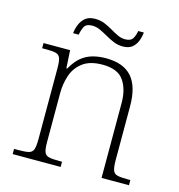

<svg xmlns="http://www.w3.org/2000/svg" viewBox="-105 -800 834 893"><g transform="rotate(15 311.5 -353.5)"><path d="M36 0V-25H56Q90 -25 106.5 -29Q123 -33 128.5 -48.5Q134 -64 134 -98V-439Q134 -473 128.5 -488Q123 -503 107.5 -507Q92 -511 64 -511H41V-536H169L174 -450H178Q199 -487 222.5 -506.5Q246 -526 275.5 -534.5Q305 -543 341 -543Q425 -543 465.5 -497Q506 -451 506 -356V-98Q506 -64 511.5 -48.5Q517 -33 533.5 -29Q550 -25 583 -25H596V0H464V-361Q464 -427 435 -468.5Q406 -510 333 -510Q272 -510 237.5 -483.5Q203 -457 189.5 -416.5Q176 -376 176 -331V-97Q176 -63 181.5 -48Q187 -33 203.5 -29Q220 -25 253 -25H267V0ZM400 -616Q376 -616 355 -625Q334 -634 315 -645Q296 -656 277.5 -664.5Q259 -673 240 -673Q210 -673 201 -654.5Q192 -636 189 -616H162Q164 -637 172.5 -658Q181 -679 198 -693Q215 -707 244 -707Q270 -707 290.5 -698.5Q311 -690 329.5 -679Q348 -668 366 -659.5Q384 -651 402 -651Q430 -651 439.5 -667.5Q449 -684 452 -704H479Q477 -682 469 -662Q461 -642 445 -629Q429 -616 400 -616Z"/></g></svg>

Font: Noto Serif Gujarati ExtraLight
Style: Regular
Weight: 250
Version: Version 2.102